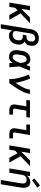

<svg xmlns="http://www.w3.org/2000/svg" viewBox="1886 -2698 1027 4840"><g transform="rotate(90 2400.0 -278.5)"><path d="M46 0 132 -520H240L203 -300L423 -520H564L319 -282L478 0H359L334 -44L243 -207L177 -144L154 0Z M591 215 717 -547Q722 -573 731 -599Q740 -625 755.5 -648.5Q771 -672 793 -691Q815 -710 840.5 -722Q866 -734 892.5 -738.5Q919 -743 946 -743Q976 -743 1004.5 -737.5Q1033 -732 1057 -718.5Q1081 -705 1098.5 -684Q1116 -663 1125 -636.5Q1134 -610 1135 -580.5Q1136 -551 1131 -522Q1127 -500 1120 -479Q1113 -458 1099 -440Q1085 -422 1066 -408Q1047 -394 1026 -385Q1050 -372 1068 -351.5Q1086 -331 1095.5 -305.5Q1105 -280 1105 -251Q1105 -222 1100 -192Q1096 -167 1088 -141.5Q1080 -116 1065.5 -92Q1051 -68 1031 -48.5Q1011 -29 986.5 -16Q962 -3 935.5 2.5Q909 8 884 8Q861 8 839 4Q817 0 799 -11Q781 -22 767.5 -38.5Q754 -55 747 -75L699 215ZM855 -84Q879 -84 904.5 -92Q930 -100 950 -118Q970 -136 980.5 -160.5Q991 -185 995 -210Q999 -235 997 -259.5Q995 -284 982.5 -303Q970 -322 947.5 -331Q925 -340 900 -340H856L872 -432H915Q935 -432 955 -438.5Q975 -445 990 -460Q1005 -475 1013.5 -494.5Q1022 -514 1025 -533Q1029 -555 1027.5 -576.5Q1026 -598 1015.5 -615.5Q1005 -633 986 -642Q967 -651 945 -651Q923 -651 900 -642Q877 -633 860.5 -615.5Q844 -598 835.5 -576Q827 -554 823 -532L764 -177Q761 -157 765.5 -138Q770 -119 783.5 -106.5Q797 -94 816 -89Q835 -84 855 -84Z M1421 8Q1391 8 1362 1.5Q1333 -5 1310 -21Q1287 -37 1271.5 -61Q1256 -85 1249.5 -113Q1243 -141 1243.5 -171.5Q1244 -202 1249 -232L1266 -332Q1270 -358 1278.5 -383Q1287 -408 1301 -431.5Q1315 -455 1335.5 -474Q1356 -493 1380.5 -505.5Q1405 -518 1431.5 -523Q1458 -528 1483 -528Q1508 -528 1530.5 -520.5Q1553 -513 1570.5 -498.5Q1588 -484 1600 -464Q1612 -444 1621 -423Q1629 -447 1637 -471.5Q1645 -496 1654 -520H1761Q1734 -453 1708.5 -385.5Q1683 -318 1656 -251Q1662 -189 1666.5 -126Q1671 -63 1677 0H1570Q1569 -21 1569 -42.5Q1569 -64 1569 -85Q1556 -66 1540 -49Q1524 -32 1505 -19Q1486 -6 1464 1Q1442 8 1421 8ZM1421 -84Q1440 -84 1458.5 -95Q1477 -106 1491 -121.5Q1505 -137 1515.5 -155Q1526 -173 1535 -191.5Q1544 -210 1551.5 -228.5Q1559 -247 1566 -266Q1565 -283 1563.5 -301Q1562 -319 1559 -336Q1556 -353 1551.5 -370Q1547 -387 1538.5 -401.5Q1530 -416 1515.5 -426Q1501 -436 1483 -436Q1462 -436 1440.5 -426Q1419 -416 1404.5 -398.5Q1390 -381 1382.5 -359.5Q1375 -338 1371 -317L1355 -217Q1352 -202 1351 -187Q1350 -172 1351.5 -157.5Q1353 -143 1357.5 -129.5Q1362 -116 1370.5 -105.5Q1379 -95 1392.5 -89.5Q1406 -84 1421 -84Z M1970 0Q1976 -33 1974 -65.5Q1972 -98 1967 -129.5Q1962 -161 1955 -192Q1948 -223 1940 -253.5Q1932 -284 1923.5 -314Q1915 -344 1905 -373.5Q1895 -403 1884 -432.5Q1873 -462 1860 -490L1957 -528Q1977 -485 1993.5 -440Q2010 -395 2023.5 -349Q2037 -303 2049 -256Q2061 -209 2069 -161Q2086 -185 2102.5 -209.5Q2119 -234 2134.5 -259Q2150 -284 2164.5 -309.5Q2179 -335 2191.5 -361Q2204 -387 2215 -414Q2226 -441 2230 -468L2239 -520H2347L2338 -468Q2333 -436 2321 -405Q2309 -374 2294.5 -344Q2280 -314 2263.5 -284.5Q2247 -255 2229.5 -226Q2212 -197 2193.5 -168.5Q2175 -140 2156 -111.5Q2137 -83 2117.5 -55.5Q2098 -28 2078 0Z M2752 0Q2730 0 2709 -3.5Q2688 -7 2670 -17Q2652 -27 2639 -42.5Q2626 -58 2619.5 -77.5Q2613 -97 2613 -118.5Q2613 -140 2617 -162L2661 -428H2498L2513 -520H2947L2931 -428H2768L2722 -147Q2720 -138 2720 -128.5Q2720 -119 2723.5 -110.5Q2727 -102 2735 -97Q2743 -92 2752 -92H2870V0Z M3352 0Q3330 0 3309 -3.5Q3288 -7 3270 -17Q3252 -27 3239 -42.5Q3226 -58 3219.5 -77.5Q3213 -97 3213 -118.5Q3213 -140 3217 -162L3261 -428H3119V-520H3384L3322 -147Q3320 -138 3320 -128.5Q3320 -119 3323.5 -110.5Q3327 -102 3335 -97Q3343 -92 3352 -92H3470V0Z M3646 0 3732 -520H3840L3803 -300L4023 -520H4164L3919 -282L4078 0H3959L3934 -44L3843 -207L3777 -144L3754 0Z M4517 215 4603 -303Q4605 -319 4606 -335.5Q4607 -352 4604 -367Q4601 -382 4594 -395.5Q4587 -409 4575 -418.5Q4563 -428 4547.5 -432Q4532 -436 4516 -436Q4494 -436 4472 -429.5Q4450 -423 4431.5 -408Q4413 -393 4403 -372Q4393 -351 4389 -329L4335 0H4227L4313 -520H4421L4408 -440Q4421 -461 4440 -478.5Q4459 -496 4481 -507Q4503 -518 4526.5 -523Q4550 -528 4573 -528Q4601 -528 4627 -520Q4653 -512 4671 -493.5Q4689 -475 4699 -450.5Q4709 -426 4712.5 -399Q4716 -372 4714.5 -344Q4713 -316 4708 -288L4625 215ZM4526 -573 4478 -627 4652 -772 4711 -708Z"/></g></svg>

Font: Iosevka SS04 Semibold Extended
Style: Italic
Weight: 600
Width: 7
Italic angle: -9°
Monospace: yes
Designer: Belleve Invis
Foundry: Belleve Invis
Version: Version 19.0.0; ttfautohint (v1.8.4)